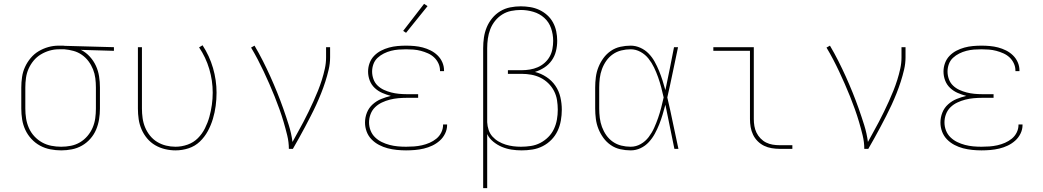

<svg xmlns="http://www.w3.org/2000/svg" viewBox="-20 -776 5440 1001"><path d="M299 8Q271 8 242.5 2.5Q214 -3 189 -16.5Q164 -30 144 -51.5Q124 -73 112 -99Q100 -125 95.5 -153Q91 -181 91 -210V-320Q91 -347 95 -374.5Q99 -402 110.5 -427Q122 -452 140 -473.5Q158 -495 181.5 -509Q205 -523 231.5 -530.5Q258 -538 286 -538Q289 -538 292.5 -538Q296 -538 300 -538Q305 -538 309 -538Q313 -538 318 -537L574 -530V-511L402 -516Q428 -503 448 -481Q468 -459 480 -433Q492 -407 496.5 -378Q501 -349 501 -320V-210Q501 -182 496.5 -154Q492 -126 481 -100Q470 -74 451 -52.5Q432 -31 407.5 -17Q383 -3 355 2.5Q327 8 299 8ZM299 -11Q325 -11 350 -16Q375 -21 397 -34Q419 -47 436 -67Q453 -87 463 -110.5Q473 -134 476.5 -159Q480 -184 480 -210V-320Q480 -344 477 -368Q474 -392 465 -414.5Q456 -437 441.5 -456.5Q427 -476 407 -490Q387 -504 363.5 -510.5Q340 -517 316 -519H300Q297 -519 293.5 -519Q290 -519 287 -519Q262 -519 238 -512Q214 -505 192.5 -492Q171 -479 155 -459.5Q139 -440 129 -417.5Q119 -395 115.5 -370Q112 -345 112 -320V-210Q112 -184 116 -158.5Q120 -133 130.5 -109Q141 -85 159 -65.5Q177 -46 199.5 -33.5Q222 -21 247.5 -16Q273 -11 299 -11Z M895 8Q868 8 840.5 1.5Q813 -5 789 -19Q765 -33 747 -54.5Q729 -76 718 -101.5Q707 -127 703 -154.5Q699 -182 699 -210V-530H720V-210Q720 -185 723.5 -160Q727 -135 736.5 -112Q746 -89 762 -69Q778 -49 799.5 -36Q821 -23 845.5 -17Q870 -11 895 -11Q927 -11 958 -22Q989 -33 1011.5 -55.5Q1034 -78 1048.5 -107Q1063 -136 1071.5 -166.5Q1080 -197 1084.5 -229Q1089 -261 1089 -293Q1089 -356 1071 -416.5Q1053 -477 1018 -529L1036 -540Q1072 -485 1090.5 -421.5Q1109 -358 1109 -293Q1109 -258 1104.5 -224Q1100 -190 1090 -156.5Q1080 -123 1063.5 -92.5Q1047 -62 1022 -38Q997 -14 963.5 -3Q930 8 895 8Z M1486 0Q1486 -35 1477.5 -70Q1469 -105 1459 -139Q1449 -173 1437 -206.5Q1425 -240 1412 -272.5Q1399 -305 1384.5 -338Q1370 -371 1355 -403Q1340 -435 1323.5 -466.5Q1307 -498 1289 -528L1307 -538Q1330 -499 1350.5 -458.5Q1371 -418 1389.5 -377Q1408 -336 1425 -294Q1442 -252 1457 -209.5Q1472 -167 1485.5 -124Q1499 -81 1505 -36Q1519 -62 1533.5 -88Q1548 -114 1562 -140.5Q1576 -167 1589 -194Q1602 -221 1614.5 -248.5Q1627 -276 1638 -303.5Q1649 -331 1658 -359.5Q1667 -388 1673.5 -417.5Q1680 -447 1680 -477V-530H1701V-477Q1701 -445 1693.5 -413Q1686 -381 1676 -350Q1666 -319 1654 -289Q1642 -259 1628.5 -229.5Q1615 -200 1600 -171Q1585 -142 1570 -113.5Q1555 -85 1539 -56.5Q1523 -28 1507 0Z M2097 8Q2073 8 2048.5 5.5Q2024 3 2001 -3Q1978 -9 1956 -20.5Q1934 -32 1917 -49.5Q1900 -67 1891.5 -90Q1883 -113 1883 -137Q1883 -164 1893 -189Q1903 -214 1923 -232Q1943 -250 1967.5 -260Q1992 -270 2018 -276Q1995 -282 1973 -291.5Q1951 -301 1933.5 -317.5Q1916 -334 1907.5 -356.5Q1899 -379 1899 -403Q1899 -426 1907 -447.5Q1915 -469 1930.5 -485Q1946 -501 1966 -511.5Q1986 -522 2008 -528Q2030 -534 2052.5 -536Q2075 -538 2097 -538Q2119 -538 2141 -536Q2163 -534 2184 -528.5Q2205 -523 2225 -513Q2245 -503 2261 -487.5Q2277 -472 2286 -451.5Q2295 -431 2295 -409Q2295 -408 2295 -407Q2295 -406 2295 -405H2274Q2274 -405 2274 -406Q2274 -407 2274 -408Q2274 -428 2265.5 -446Q2257 -464 2243 -477Q2229 -490 2211 -498Q2193 -506 2174 -511Q2155 -516 2135.5 -517.5Q2116 -519 2097 -519Q2077 -519 2057.5 -517.5Q2038 -516 2018.5 -511Q1999 -506 1981 -497Q1963 -488 1948.5 -474.5Q1934 -461 1927 -442Q1920 -423 1920 -403Q1920 -383 1927 -363.5Q1934 -344 1948.5 -330Q1963 -316 1981.5 -307.5Q2000 -299 2019.5 -294Q2039 -289 2059.5 -287Q2080 -285 2100 -285H2160V-266H2100Q2078 -266 2056 -264Q2034 -262 2012.5 -256.5Q1991 -251 1971 -241.5Q1951 -232 1935.5 -217Q1920 -202 1912 -181Q1904 -160 1904 -138Q1904 -116 1912 -95.5Q1920 -75 1935.5 -60Q1951 -45 1970.5 -35.5Q1990 -26 2011 -20.5Q2032 -15 2053.5 -13Q2075 -11 2097 -11Q2118 -11 2138.5 -12.5Q2159 -14 2179.5 -18.5Q2200 -23 2219.5 -31.5Q2239 -40 2255 -53Q2271 -66 2280.5 -85Q2290 -104 2290 -125Q2290 -125 2290 -125.5Q2290 -126 2290 -127H2311Q2311 -126 2311 -125.5Q2311 -125 2311 -124Q2311 -101 2300.5 -79.5Q2290 -58 2272.5 -42.5Q2255 -27 2234 -17Q2213 -7 2190 -1.5Q2167 4 2143.5 6Q2120 8 2097 8ZM2097 -605 2082 -615 2191 -756 2209 -744Z M2499 205V-525Q2499 -553 2503 -580.5Q2507 -608 2517.5 -633.5Q2528 -659 2546 -681Q2564 -703 2588 -717.5Q2612 -732 2639.5 -737.5Q2667 -743 2695 -743Q2719 -743 2744 -739Q2769 -735 2791.5 -724.5Q2814 -714 2832.5 -697.5Q2851 -681 2863 -659Q2875 -637 2880 -612.5Q2885 -588 2885 -564V-563Q2885 -536 2878.5 -509.5Q2872 -483 2856.5 -461Q2841 -439 2818 -424Q2795 -409 2769 -401Q2801 -393 2829 -374.5Q2857 -356 2875.5 -329Q2894 -302 2901.5 -269.5Q2909 -237 2909 -204Q2909 -176 2904 -147.5Q2899 -119 2887 -93.5Q2875 -68 2855 -47.5Q2835 -27 2809.5 -14Q2784 -1 2756 3.5Q2728 8 2700 8Q2673 8 2647 4Q2621 0 2597 -10Q2573 -20 2552 -37Q2531 -54 2520 -77V205ZM2696 -11Q2722 -11 2748 -15Q2774 -19 2797 -31Q2820 -43 2838.5 -61.5Q2857 -80 2868 -103.5Q2879 -127 2883.5 -152.5Q2888 -178 2888 -204Q2888 -229 2884 -254Q2880 -279 2868.5 -301.5Q2857 -324 2838.5 -342Q2820 -360 2797.5 -371Q2775 -382 2750 -386.5Q2725 -391 2700 -391H2628V-410H2700Q2721 -410 2742.5 -413.5Q2764 -417 2783.5 -425.5Q2803 -434 2819 -448Q2835 -462 2845.5 -480.5Q2856 -499 2860 -520.5Q2864 -542 2864 -563Q2864 -563 2864 -563Q2864 -563 2864 -563Q2864 -597 2853 -629Q2842 -661 2817.5 -683Q2793 -705 2760.5 -714.5Q2728 -724 2695 -724Q2670 -724 2645 -719Q2620 -714 2598.5 -700.5Q2577 -687 2561 -667Q2545 -647 2536 -623.5Q2527 -600 2523.5 -575Q2520 -550 2520 -525V-146V-139Q2521 -118 2527.5 -98.5Q2534 -79 2547.5 -64Q2561 -49 2579 -38.5Q2597 -28 2616.5 -22Q2636 -16 2656 -13.5Q2676 -11 2696 -11Z M3268 8Q3241 8 3214 2Q3187 -4 3164.5 -19.5Q3142 -35 3126 -57Q3110 -79 3100 -104Q3090 -129 3086.5 -156Q3083 -183 3083 -210V-320Q3083 -347 3086.5 -374Q3090 -401 3100 -426Q3110 -451 3126 -473Q3142 -495 3164.5 -510.5Q3187 -526 3214 -532Q3241 -538 3268 -538Q3294 -538 3318.5 -527Q3343 -516 3361.5 -497Q3380 -478 3393 -454.5Q3406 -431 3416 -406.5Q3426 -382 3434 -357Q3442 -332 3449 -306Q3461 -362 3472 -418Q3483 -474 3494 -530H3515Q3501 -465 3487.5 -399Q3474 -333 3459 -268Q3475 -201 3488.5 -134Q3502 -67 3517 0H3496Q3484 -57 3472.5 -115Q3461 -173 3449 -230Q3442 -204 3434.5 -178.5Q3427 -153 3417 -128Q3407 -103 3394 -79Q3381 -55 3362.5 -35Q3344 -15 3319.5 -3.5Q3295 8 3268 8ZM3268 -11Q3296 -11 3320.5 -25Q3345 -39 3362 -61.5Q3379 -84 3390.5 -109.5Q3402 -135 3411 -161Q3420 -187 3427 -214Q3434 -241 3440 -268Q3434 -295 3427 -321.5Q3420 -348 3411 -373.5Q3402 -399 3390 -424Q3378 -449 3361 -470.5Q3344 -492 3319.5 -505.5Q3295 -519 3268 -519Q3243 -519 3219 -513Q3195 -507 3175 -493Q3155 -479 3141 -459Q3127 -439 3118.5 -416Q3110 -393 3107 -368.5Q3104 -344 3104 -320V-210Q3104 -186 3107 -161.5Q3110 -137 3118.5 -114Q3127 -91 3141 -71Q3155 -51 3175 -37Q3195 -23 3219 -17Q3243 -11 3268 -11Z M4044 0Q4024 0 4003 -3.5Q3982 -7 3963.5 -16Q3945 -25 3930 -40Q3915 -55 3906 -74Q3897 -93 3893.5 -113.5Q3890 -134 3890 -155V-511H3699V-530H3910V-155Q3910 -137 3913 -119Q3916 -101 3924 -84.5Q3932 -68 3945 -54.5Q3958 -41 3974 -33Q3990 -25 4008 -22Q4026 -19 4044 -19H4111V0Z M4486 0Q4486 -35 4477.5 -70Q4469 -105 4459 -139Q4449 -173 4437 -206.5Q4425 -240 4412 -272.5Q4399 -305 4384.5 -338Q4370 -371 4355 -403Q4340 -435 4323.5 -466.5Q4307 -498 4289 -528L4307 -538Q4330 -499 4350.5 -458.5Q4371 -418 4389.5 -377Q4408 -336 4425 -294Q4442 -252 4457 -209.5Q4472 -167 4485.5 -124Q4499 -81 4505 -36Q4519 -62 4533.5 -88Q4548 -114 4562 -140.5Q4576 -167 4589 -194Q4602 -221 4614.5 -248.5Q4627 -276 4638 -303.5Q4649 -331 4658 -359.5Q4667 -388 4673.5 -417.5Q4680 -447 4680 -477V-530H4701V-477Q4701 -445 4693.5 -413Q4686 -381 4676 -350Q4666 -319 4654 -289Q4642 -259 4628.5 -229.5Q4615 -200 4600 -171Q4585 -142 4570 -113.5Q4555 -85 4539 -56.5Q4523 -28 4507 0Z M5097 8Q5073 8 5048.5 5.5Q5024 3 5001 -3Q4978 -9 4956 -20.5Q4934 -32 4917 -49.5Q4900 -67 4891.5 -90Q4883 -113 4883 -137Q4883 -164 4893 -189Q4903 -214 4923 -232Q4943 -250 4967.5 -260Q4992 -270 5018 -276Q4995 -282 4973 -291.5Q4951 -301 4933.5 -317.5Q4916 -334 4907.5 -356.5Q4899 -379 4899 -403Q4899 -426 4907 -447.5Q4915 -469 4930.5 -485Q4946 -501 4966 -511.5Q4986 -522 5008 -528Q5030 -534 5052.5 -536Q5075 -538 5097 -538Q5119 -538 5141 -536Q5163 -534 5184 -528.5Q5205 -523 5225 -513Q5245 -503 5261 -487.5Q5277 -472 5286 -451.5Q5295 -431 5295 -409Q5295 -408 5295 -407Q5295 -406 5295 -405H5274Q5274 -405 5274 -406Q5274 -407 5274 -408Q5274 -428 5265.5 -446Q5257 -464 5243 -477Q5229 -490 5211 -498Q5193 -506 5174 -511Q5155 -516 5135.5 -517.5Q5116 -519 5097 -519Q5077 -519 5057.5 -517.5Q5038 -516 5018.5 -511Q4999 -506 4981 -497Q4963 -488 4948.5 -474.5Q4934 -461 4927 -442Q4920 -423 4920 -403Q4920 -383 4927 -363.5Q4934 -344 4948.5 -330Q4963 -316 4981.5 -307.5Q5000 -299 5019.5 -294Q5039 -289 5059.5 -287Q5080 -285 5100 -285H5160V-266H5100Q5078 -266 5056 -264Q5034 -262 5012.5 -256.5Q4991 -251 4971 -241.5Q4951 -232 4935.5 -217Q4920 -202 4912 -181Q4904 -160 4904 -138Q4904 -116 4912 -95.5Q4920 -75 4935.5 -60Q4951 -45 4970.5 -35.5Q4990 -26 5011 -20.5Q5032 -15 5053.5 -13Q5075 -11 5097 -11Q5118 -11 5138.5 -12.5Q5159 -14 5179.5 -18.5Q5200 -23 5219.5 -31.5Q5239 -40 5255 -53Q5271 -66 5280.5 -85Q5290 -104 5290 -125Q5290 -125 5290 -125.5Q5290 -126 5290 -127H5311Q5311 -126 5311 -125.5Q5311 -125 5311 -124Q5311 -101 5300.5 -79.5Q5290 -58 5272.5 -42.5Q5255 -27 5234 -17Q5213 -7 5190 -1.5Q5167 4 5143.5 6Q5120 8 5097 8Z"/></svg>

Font: Iosevka Curly Thin Extended
Style: Regular
Weight: 100
Width: 7
Monospace: yes
Designer: Belleve Invis
Foundry: Belleve Invis
Version: Version 11.1.0; ttfautohint (v1.8.3)